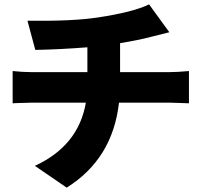

<svg xmlns="http://www.w3.org/2000/svg" viewBox="-20 -811 918 881"><path d="M286 50 140 -50Q340 -142 374 -340H128Q106 -340 57 -338Q44 -337 38 -337V-485Q85 -480 127 -480H254H381V-594Q254 -584 142 -582L106 -716Q313 -713 430 -731Q594 -756 664 -791L757 -663Q699 -648 673 -642Q617 -627 531 -613V-480H756Q792 -480 847 -485V-337Q838 -337 820 -338Q778 -340 759 -340H526Q497 -82 286 50Z"/></svg>

Font: GenSekiGothic TW H
Style: Regular
Weight: 900
Version: Version 1.501;PS 1;hotconv 16.6.51;makeotf.lib2.5.65220